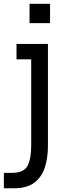

<svg xmlns="http://www.w3.org/2000/svg" viewBox="-60 -739 340 1015"><path d="M96.2 -616.7V-718.8H204.6V-616.7ZM-39.6 256.3V174.8H2.9Q66.9 174.8 85.9 137Q105 99.1 105 29.3V-425.3H27.3V-506.8H193.4V34.2Q193.4 93.8 177.7 144.3Q162.1 194.8 122.8 225.6Q83.5 256.3 12.7 256.3Z"/></svg>

Font: Kay Pho Du SemiBold
Style: Regular
Weight: 600
Designer: Victor Gaultney, Khu Oo Reh
Foundry: SIL International
Version: Version 3.000